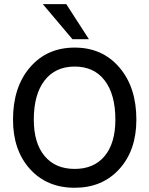

<svg xmlns="http://www.w3.org/2000/svg" viewBox="-20 -887 712 915"><path d="M184.1 -867.2H295.9L403.8 -700.2H325.2ZM42 -316.9Q42 -471.7 122.8 -565.9Q203.6 -660.2 335.9 -660.2Q467.8 -660.2 548.8 -565.7Q629.9 -471.2 629.9 -316.9Q629.9 -170.9 548.8 -81.5Q467.8 7.8 335.9 7.8Q203.6 7.8 122.8 -81.5Q42 -170.9 42 -316.9ZM529.8 -316.9Q529.8 -437 479 -503.4Q428.2 -569.8 335.9 -569.8Q243.7 -569.8 192.4 -503.4Q141.1 -437 141.1 -316.9Q141.1 -205.1 192.4 -143.6Q243.7 -82 335.9 -82Q428.2 -82 479 -143.6Q529.8 -205.1 529.8 -316.9Z"/></svg>

Font: Overused Grotesk Medium
Style: Regular
Weight: 500
Version: Version 0.002